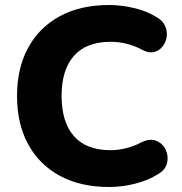

<svg xmlns="http://www.w3.org/2000/svg" viewBox="-20 -736 726 767"><path d="M416 11Q301 11 218.5 -34Q136 -79 92 -160.5Q48 -242 48 -353Q48 -463 92 -544.5Q136 -626 218.5 -671Q301 -716 416 -716Q464 -716 515 -704Q566 -692 603 -669Q629 -655 639 -633.5Q649 -612 646 -590Q643 -568 630 -551Q617 -534 596.5 -528.5Q576 -523 552 -535Q490 -569 422 -569Q325 -569 275.5 -513Q226 -457 226 -353Q226 -248 275.5 -192Q325 -136 422 -136Q452 -136 484 -144Q516 -152 546 -168Q580 -184 605.5 -173Q631 -162 642.5 -136.5Q654 -111 647 -83.5Q640 -56 609 -39Q573 -16 521 -2.5Q469 11 416 11Z"/></svg>

Font: Chiron GoRound TC EB
Style: Regular
Weight: 700
Designer: Ryoko NISHIZUKA 西塚涼子 (kana, bopomofo & ideographs); Paul D. Hunt (Latin, Greek & Cyrillic); Sandoll Communications 산돌커뮤니
Foundry: Adobe
Version: Version 1.000;hotconv 1.1.1;makeotfexe 2.6.0